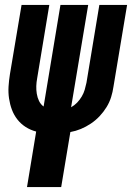

<svg xmlns="http://www.w3.org/2000/svg" viewBox="-20 -540 540 775"><path d="M89 215 126 -9Q103 -15 83.5 -27.5Q64 -40 50 -58Q36 -76 28 -97.5Q20 -119 16.5 -142.5Q13 -166 14.5 -190.5Q16 -215 20 -240L67 -520H179L130 -224Q127 -208 126.5 -192.5Q126 -177 128.5 -161.5Q131 -146 137.5 -132.5Q144 -119 156 -110L224 -520H336L267 -107Q281 -115 291.5 -126Q302 -137 310 -150.5Q318 -164 322 -178Q326 -192 329 -206L381 -520H493L438 -190Q435 -169 428.5 -148Q422 -127 410 -107.5Q398 -88 382 -71Q366 -54 346.5 -41Q327 -28 306.5 -19.5Q286 -11 264 -7L227 215Z"/></svg>

Font: Iosevka Curly Heavy
Style: Italic
Weight: 900
Italic angle: -9°
Monospace: yes
Designer: Belleve Invis
Foundry: Belleve Invis
Version: Version 22.1.2; ttfautohint (v1.8.4)